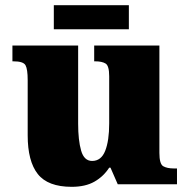

<svg xmlns="http://www.w3.org/2000/svg" viewBox="-20 -712 731 742"><path d="M257 10Q165 10 126 -39.5Q87 -89 87 -189V-402Q87 -445 78.5 -460Q70 -475 32 -475H28V-536H282V-234Q282 -170 293.5 -130Q305 -90 336 -90Q371 -90 386.5 -129Q402 -168 402 -235V-417Q402 -458 388 -466.5Q374 -475 348 -475H344V-536H596V-121Q596 -78 611 -69.5Q626 -61 652 -61H664V0H435L407 -64H402Q380 -30 345 -10Q310 10 257 10ZM188 -599V-692H478V-599Z"/></svg>

Font: Noto Serif Tamil Black
Style: Italic
Weight: 900
Italic angle: -12°
Designer: Indian Type Foundry, Tom Grace, and the Monotype Design Team
Foundry: Monotype Imaging Inc.
Version: Version 2.003; ttfautohint (v1.8.4.7-5d5b)